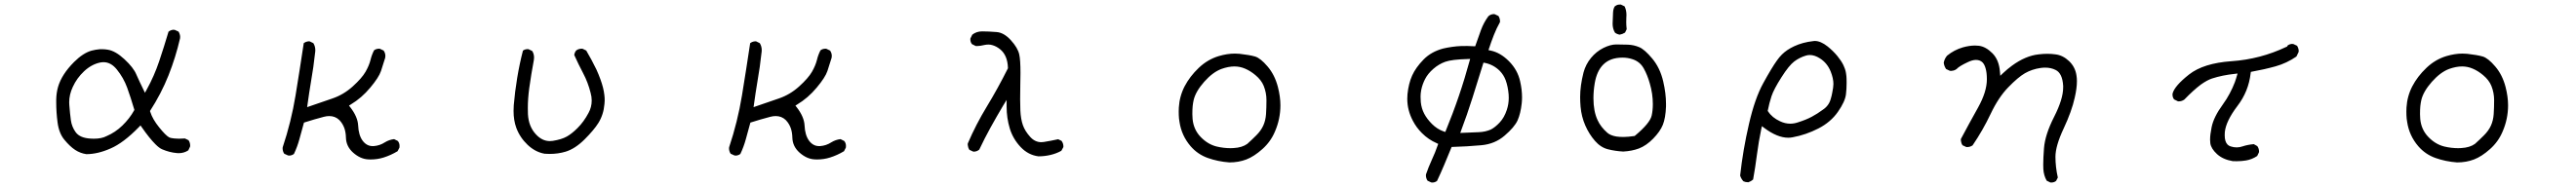

<svg xmlns="http://www.w3.org/2000/svg" viewBox="-20 -696 11540 839"><path d="M462.4 -473.1Q450.2 -475.1 441.2 -475.1Q432.1 -475.1 426.8 -475.1Q408.7 -473.6 390.1 -468.8Q352.1 -458 312 -418Q256.8 -362.8 240.2 -306.6Q232.4 -279.3 231.9 -249Q231.9 -242.7 231.9 -236.3Q231.9 -192.4 237.8 -147.5Q244.1 -98.1 268.6 -68.8Q293.5 -38.6 316.7 -23.4Q339.8 -8.3 366.7 -4.4Q417.5 -4.4 475.1 -29.8Q533.2 -54.7 602.5 -126L609.4 -133.3L615.2 -125Q649.9 -75.2 675.8 -49.3Q693.8 -31.2 707 -25.9Q739.3 -12.2 771.5 -9.3Q776.4 -8.8 780.3 -8.8Q804.7 -8.8 823.7 -21.5L831.5 -38.1Q832 -40 832 -42Q832 -56.2 824.7 -66.9L808.6 -74.7Q793.9 -73.7 782 -73.7Q770 -73.7 761.2 -74.7Q744.6 -76.2 737.3 -80.1Q722.2 -88.4 692.9 -124.8Q663.6 -161.1 653.3 -193.8L651.9 -197.8Q702.6 -276.4 734.9 -357.7Q767.1 -439 786.6 -523.9Q787.1 -526.4 787.1 -530.8Q787.1 -535.2 785.4 -541.5Q783.7 -547.9 779.8 -554.2L762.7 -562Q760.7 -562.5 756.8 -562.5Q752.9 -562.5 746.8 -560.5Q740.7 -558.6 734.9 -553.7Q715.3 -487.3 693.1 -421.1Q670.9 -355 637.2 -293.9L629.4 -279.8L622.6 -293.9Q605 -329.6 590.8 -361.8Q578.1 -392.6 537.6 -430.2Q497.1 -467.8 462.4 -473.1ZM457.5 -85.4H458Q458 -85.4 457.5 -85.4ZM400.4 -73.7Q393.6 -73.7 386.2 -74.2Q338.4 -76.7 319.3 -102.5Q301.8 -126.5 297.6 -156Q293.5 -185.5 290.5 -225.1Q290 -231 290 -236.8Q290 -272 306.2 -306.2Q324.2 -345.7 356.4 -376Q389.6 -407.2 428.7 -415.5Q436.5 -417 443.8 -417Q477.1 -417 503.4 -384.3Q533.7 -346.7 549.6 -303Q565.4 -259.3 582 -203.1L580.6 -200.2Q560.5 -164.1 528.3 -132.8Q496.1 -101.6 457.5 -85.4Q436 -73.7 400.4 -73.7Z M1639.6 19.5Q1670.9 19.5 1698.7 10.7Q1731 0.5 1761.2 -17.6L1769.5 -33.7Q1770 -37.6 1770 -41Q1770 -54.2 1762.2 -63.5L1745.6 -71.8Q1723.6 -69.3 1704.6 -57.6Q1681.6 -42.5 1653.8 -40.5Q1651.4 -40.5 1649.4 -40.5Q1622.6 -40.5 1604.5 -64.9Q1586.4 -89.8 1584.5 -133.3Q1582.5 -171.9 1549.3 -214.8L1543.5 -222.2L1551.3 -227.1Q1600.1 -256.3 1638.7 -302.7Q1677.2 -348.6 1686.8 -377.2Q1696.3 -405.8 1705.6 -436.5Q1706.5 -440.9 1706.5 -444.8Q1706.5 -458 1698.7 -469.2L1682.1 -477.1Q1680.2 -477.5 1678.7 -477.5Q1665 -477.5 1655.8 -470.2Q1645.5 -450.2 1640.1 -427.7Q1633.8 -402.3 1617.7 -374Q1601.1 -345.2 1560.1 -308.1Q1519 -271 1468.3 -253.9L1356 -215.3Q1365.7 -285.6 1373 -328.1Q1385.3 -398.4 1391.1 -455.1V-455.6Q1392.6 -463.4 1392.6 -470.7Q1392.6 -488.3 1383.8 -502.4L1367.7 -510.3Q1366.2 -510.7 1363.8 -510.7Q1361.3 -510.7 1356.9 -509.8Q1348.6 -508.3 1340.8 -502.4Q1323.2 -384.8 1304 -267.3Q1284.7 -149.9 1246.6 -35.6Q1246.1 -33.2 1246.1 -31.2Q1246.1 -17.1 1253.4 -6.3L1270.5 1.5Q1272.9 2 1276.9 2Q1280.8 2 1286.4 0.2Q1292 -1.5 1296.9 -5.4Q1312 -37.1 1321.3 -71.3L1341.8 -146Q1389.2 -161.1 1430.7 -171.9Q1443.4 -175.3 1455.1 -175.3Q1481.9 -175.3 1500.5 -157.2Q1509.3 -147.9 1514.4 -138.9Q1519.5 -129.9 1522.9 -120.6Q1529.3 -101.6 1529.8 -78.6Q1530.8 -39.1 1562 -11.2Q1594.2 17.1 1628.4 19Q1634.3 19.5 1639.6 19.5Z M2280.8 -198.2Q2280.8 -156.2 2293 -122.6Q2309.1 -79.1 2343.5 -46.4Q2377.9 -13.7 2419.9 -6.3Q2431.2 -5.4 2441.9 -5.4Q2480.5 -5.4 2514.2 -15.6Q2557.1 -28.8 2599.1 -70.8Q2641.1 -112.8 2660.6 -144Q2684.1 -181.6 2688 -229.5Q2689 -238.3 2689 -245.1Q2689 -252 2688.7 -257.8Q2688.5 -263.7 2687.5 -270.5Q2684.1 -301.3 2669.9 -340.3Q2662.1 -361.8 2651.9 -384.3Q2630.9 -427.7 2606.4 -469.2L2590.3 -477.1Q2588.4 -477.5 2586.4 -477.5Q2584.5 -477.5 2581.3 -477.3Q2578.1 -477.1 2574.7 -476.1Q2567.4 -474.1 2561.5 -469.7Q2554.2 -460.9 2552.7 -449.2Q2571.3 -407.7 2592.8 -366.9Q2614.3 -326.2 2626 -279.3Q2630.9 -261.7 2630.9 -245.1Q2630.9 -215.3 2616.7 -189.5Q2595.2 -148.9 2566.9 -121.1Q2542 -96.2 2519.5 -83.5Q2496.1 -70.3 2456.5 -64Q2449.7 -63 2443.4 -63Q2408.7 -63 2380.9 -93.3Q2348.1 -128.4 2345.2 -184.1Q2344.7 -197.8 2344.7 -211.4Q2344.7 -253.4 2351.1 -300.8Q2359.9 -363.8 2371.6 -426.3Q2372.6 -432.1 2372.6 -437.5Q2372.6 -454.6 2364.3 -467.3L2348.1 -475.1Q2346.2 -475.6 2344.7 -475.6Q2331.5 -475.6 2322.8 -468.8Q2307.6 -410.2 2297.1 -346.7Q2286.6 -283.2 2281.7 -224.1Q2280.8 -210.9 2280.8 -198.2Z M3639.6 19.5Q3670.9 19.5 3698.7 10.7Q3731 0.5 3761.2 -17.6L3769.5 -33.7Q3770 -37.6 3770 -41Q3770 -54.2 3762.2 -63.5L3745.6 -71.8Q3723.6 -69.3 3704.6 -57.6Q3681.6 -42.5 3653.8 -40.5Q3651.4 -40.5 3649.4 -40.5Q3622.6 -40.5 3604.5 -64.9Q3586.4 -89.8 3584.5 -133.3Q3582.5 -171.9 3549.3 -214.8L3543.5 -222.2L3551.3 -227.1Q3600.1 -256.3 3638.7 -302.7Q3677.2 -348.6 3686.8 -377.2Q3696.3 -405.8 3705.6 -436.5Q3706.5 -440.9 3706.5 -444.8Q3706.5 -458 3698.7 -469.2L3682.1 -477.1Q3680.2 -477.5 3678.7 -477.5Q3665 -477.5 3655.8 -470.2Q3645.5 -450.2 3640.1 -427.7Q3633.8 -402.3 3617.7 -374Q3601.1 -345.2 3560.1 -308.1Q3519 -271 3468.3 -253.9L3356 -215.3Q3365.7 -285.6 3373 -328.1Q3385.3 -398.4 3391.1 -455.1V-455.6Q3392.6 -463.4 3392.6 -470.7Q3392.6 -488.3 3383.8 -502.4L3367.7 -510.3Q3366.2 -510.7 3363.8 -510.7Q3361.3 -510.7 3356.9 -509.8Q3348.6 -508.3 3340.8 -502.4Q3323.2 -384.8 3304 -267.3Q3284.7 -149.9 3246.6 -35.6Q3246.1 -33.2 3246.1 -31.2Q3246.1 -17.1 3253.4 -6.3L3270.5 1.5Q3272.9 2 3276.9 2Q3280.8 2 3286.4 0.2Q3292 -1.5 3296.9 -5.4Q3312 -37.1 3321.3 -71.3L3341.8 -146Q3389.2 -161.1 3430.7 -171.9Q3443.4 -175.3 3455.1 -175.3Q3481.9 -175.3 3500.5 -157.2Q3509.3 -147.9 3514.4 -138.9Q3519.5 -129.9 3522.9 -120.6Q3529.3 -101.6 3529.8 -78.6Q3530.8 -39.1 3562 -11.2Q3594.2 17.1 3628.4 19Q3634.3 19.5 3639.6 19.5Z M4489.7 -217.8Q4489.7 -166.5 4503.9 -119.6Q4518.1 -72.8 4552.7 -36.1Q4586.4 -0.5 4632.3 5.4Q4660.2 5.4 4686.8 -1Q4713.4 -7.3 4734.9 -19.5L4743.7 -35.6Q4744.1 -37.1 4744.1 -39.1Q4744.1 -52.7 4735.8 -64L4720.7 -71.3Q4687 -64 4656.7 -59.1Q4650.9 -58.1 4645 -58.1Q4616.7 -58.1 4595.2 -82Q4571.8 -107.9 4562.5 -134.8Q4553.2 -161.6 4551.3 -199.7Q4550.3 -218.8 4550.3 -251Q4550.3 -283.2 4551 -316.2Q4551.8 -349.1 4551.8 -368.7Q4551.8 -427.2 4546.4 -451.2Q4540 -481.4 4508.3 -516.1Q4477.5 -549.8 4444.8 -552.2Q4408.7 -555.2 4379.9 -555.2Q4354.5 -555.2 4335.9 -540.5L4327.6 -523.9Q4327.1 -522 4327.1 -520.5Q4327.1 -506.8 4334.5 -498L4351.1 -489.7Q4353.5 -489.3 4356.4 -489.3Q4370.1 -489.3 4392.6 -494.6Q4400.4 -496.1 4408.9 -496.1Q4417.5 -496.1 4426.8 -493.2Q4443.8 -488.3 4460.4 -475.1Q4493.7 -448.2 4495.6 -392.1V-389.6Q4449.7 -297.9 4401.1 -218Q4352.5 -138.2 4315.9 -52.7Q4315.4 -50.8 4315.4 -48.1Q4315.4 -45.4 4316.4 -41Q4317.4 -32.2 4322.8 -23.9L4339.4 -16.1Q4340.8 -15.6 4342.3 -15.6Q4356.4 -15.6 4367.2 -24.9Q4390.6 -74.7 4417.7 -123.8Q4444.8 -172.9 4474.1 -222.2L4489.7 -247.6Z M5492.7 -31.2Q5461.9 -31.2 5430.7 -38.6Q5391.1 -48.3 5359.1 -81.5Q5327.1 -114.7 5322.8 -162.6Q5321.8 -176.8 5321.8 -184.1Q5321.8 -205.6 5323.2 -220Q5324.7 -234.4 5327.6 -247.1Q5336.9 -286.1 5375 -329.1Q5413.1 -372.1 5452.1 -386.7Q5483.4 -397.9 5510.3 -397.9Q5534.7 -397.9 5557.6 -388.2Q5582 -377.9 5604.5 -358.9Q5630.9 -336.9 5641.6 -310.5Q5653.8 -279.8 5653.8 -246.6Q5653.8 -213.4 5651.9 -184.3Q5649.9 -155.3 5639.4 -132.3Q5628.9 -109.4 5608.4 -88.9Q5587.9 -68.4 5568.8 -51.3L5568.4 -50.8Q5544.9 -33.7 5506.3 -31.7Q5499.5 -31.2 5492.7 -31.2ZM5691.9 -106Q5716.3 -162.1 5716.3 -223.6Q5716.3 -261.7 5705.1 -305.7Q5690.9 -360.4 5658.7 -397.9Q5627 -435.1 5603 -442.4Q5577.6 -449.7 5533.2 -454.6Q5522.9 -455.6 5512.2 -455.6Q5478 -455.6 5439.9 -444.3Q5390.1 -429.2 5350.6 -391.6Q5310.5 -353.5 5287.1 -308.6Q5264.2 -264.2 5261.2 -213.4Q5260.7 -203.6 5260.7 -195.3Q5260.7 -187 5261 -179.4Q5261.2 -171.9 5262 -164.1Q5262.7 -156.2 5264.2 -148.9Q5273.4 -87.4 5314 -40Q5345.7 -3.4 5390.9 12.7Q5436 28.8 5487.8 32.7Q5528.8 32.7 5563.5 19.5Q5598.1 6.3 5635.7 -27.3Q5672.9 -60.5 5691.9 -106Z M6739.3 -256.8Q6739.3 -229 6730.5 -202.6Q6719.2 -168.5 6698.7 -146.5Q6678.7 -125 6658.7 -114.7Q6633.8 -104 6605 -103Q6577.6 -102.1 6522 -99.6Q6553.7 -183.6 6577.1 -258.3L6626 -415L6633.3 -413.6Q6670.9 -405.8 6698.7 -378.4Q6716.8 -359.9 6725.6 -335.9Q6735.8 -307.6 6738.8 -272Q6739.3 -264.6 6739.3 -256.8ZM6345.2 -238.3Q6344.2 -249 6344.2 -262.7Q6344.2 -276.4 6347.2 -292.5Q6352.5 -318.4 6364.7 -341.8Q6377 -365.7 6401.6 -387.2Q6426.3 -408.7 6455.1 -418.9Q6483.9 -429.2 6555.7 -431.2L6566.4 -431.6Q6542 -342.3 6515.6 -264.9Q6489.3 -187.5 6455.1 -104L6447.3 -106.4Q6418.5 -116.7 6395.5 -139.6Q6373 -162.1 6360.6 -185.8Q6348.1 -209.5 6345.2 -238.3ZM6392.1 122.6Q6394 123 6397.9 123Q6401.9 123 6407.5 121.3Q6413.1 119.6 6418 115.7Q6435.1 79.6 6450.4 43Q6465.8 6.3 6483.4 -36.6Q6553.2 -38.6 6616.2 -44.4Q6677.2 -49.8 6720.7 -87.4Q6764.6 -125 6778.8 -155.8Q6792.5 -187 6797.4 -232.4Q6798.8 -245.6 6798.8 -259.8Q6798.8 -293.5 6790.5 -330.1Q6779.3 -382.3 6739.7 -421.9Q6701.2 -460.4 6657.7 -469.2L6648.4 -471.2Q6661.1 -509.8 6672.9 -539.6Q6684.6 -569.3 6699.7 -596.2Q6700.2 -598.1 6700.2 -599.6Q6700.2 -613.8 6692.9 -624.5L6676.3 -632.3Q6674.8 -632.8 6673.3 -632.8Q6658.7 -632.8 6647.9 -623Q6627.4 -595.2 6615 -561.8Q6602.5 -528.3 6588.9 -488.3Q6565.4 -489.7 6553 -489.7Q6540.5 -489.7 6523.9 -489.3Q6507.3 -488.8 6486.1 -485.8Q6464.8 -482.9 6446.3 -478.5Q6392.1 -464.4 6357.2 -428.5Q6322.3 -392.6 6306.4 -356.9Q6290.5 -321.3 6285.6 -273.4Q6284.7 -262.7 6284.7 -252.4Q6284.7 -201.7 6309.6 -154.3Q6325.2 -124 6350.1 -99.1Q6379.9 -69.3 6416.5 -53.7L6423.3 -50.3Q6409.2 -9.8 6394 22.5Q6379.9 53.2 6368.7 85.9Q6368.2 87.9 6368.2 89.8Q6368.2 104 6375.5 114.7Z M7267.6 -564.9Q7265.6 -582.5 7265.6 -596.7Q7265.6 -610.8 7266.1 -617.9Q7266.6 -625 7266.6 -628.9Q7266.6 -650.4 7258.3 -667.5L7242.2 -675.3Q7239.7 -675.8 7238.8 -675.8Q7237.8 -675.8 7236.3 -675.5Q7234.9 -675.3 7232.7 -675.3Q7230.5 -675.3 7228.5 -674.8Q7226.6 -674.3 7224.9 -673.6Q7223.1 -672.9 7221.2 -671.9Q7217.8 -670.4 7214.8 -668Q7207.5 -658.2 7206.5 -639.2Q7204.6 -597.7 7204.6 -589.4Q7204.6 -566.9 7215.3 -549.3Q7224.6 -542.5 7236.3 -540.5Q7248.5 -542.5 7260.3 -549.8ZM7303.2 -85.9Q7272.9 -81.5 7253.7 -81.5Q7234.4 -81.5 7221.7 -83.5Q7195.3 -87.9 7181.2 -100.1Q7151.4 -126 7137.2 -157.2Q7118.7 -196.8 7118.7 -255.4Q7118.7 -288.1 7124.5 -322.8Q7133.8 -377.4 7162.6 -406.2Q7193.8 -437.5 7249 -437.5Q7272 -437.5 7292.5 -430.7Q7327.1 -419.9 7344.2 -388.7Q7360.4 -359.9 7371.1 -321.8Q7384.8 -275.4 7384.8 -229Q7384.8 -200.2 7379.4 -176.8Q7371.6 -143.1 7305.2 -87.4ZM7443.8 -230.5Q7443.8 -276.9 7431.2 -331.1Q7417 -391.6 7382.3 -433.1Q7347.7 -474.6 7323.7 -484.4Q7299.8 -494.6 7272.9 -495.6Q7246.1 -496.6 7220.7 -496.6Q7195.3 -496.6 7163.6 -481Q7131.3 -464.8 7107.7 -436Q7084 -407.2 7074.2 -370.6Q7059.1 -311 7059.1 -260.3Q7059.1 -240.2 7061 -217.3Q7064.9 -172.9 7082 -133.5Q7099.1 -94.2 7125.5 -64Q7150.9 -34.7 7183.3 -26.4Q7215.8 -18.1 7252 -16.1Q7290.5 -18.1 7322.3 -29.8Q7355.5 -42.5 7386.5 -74.2Q7417.5 -106 7429.7 -136.2Q7441.9 -167 7443.8 -218.3Q7443.8 -224.1 7443.8 -230.5Z M7810.5 121.6Q7811.5 121.6 7813 121.6Q7824.7 117.7 7834 109.4Q7843.8 55.2 7851.3 -2.9Q7858.9 -61 7870.6 -117.2L7873.5 -129.9L7883.8 -122.1Q7942.4 -78.1 7991.7 -78.1Q8001.5 -78.1 8011.2 -80.1Q8070.3 -90.8 8126.5 -119.6Q8181.6 -147.9 8213.9 -194.1Q8246.1 -240.2 8250 -272.9Q8252.9 -296.4 8252.9 -323.2Q8252.9 -346.2 8252 -354.5Q8251 -362.8 8250.2 -367.7Q8249.5 -372.6 8248.3 -377.4Q8247.1 -382.3 8245.4 -387Q8243.7 -391.6 8241.7 -396.2Q8239.7 -400.9 8237.8 -405.3Q8228.5 -423.8 8211.4 -444.8Q8192.4 -467.8 8167.5 -487.8Q8136.7 -512.2 8110.4 -512.2Q8107.4 -512.2 8104.5 -511.7Q8055.7 -506.3 8017.6 -488.3Q7984.4 -472.7 7962.9 -451.2Q7951.2 -439.5 7940.9 -424.8Q7918 -393.1 7879.9 -323.7Q7841.8 -254.9 7815.4 -139.2Q7788.6 -23.9 7775.9 91.8Q7780.3 106 7790.5 117.2Q7799.3 121.6 7810.5 121.6ZM8145.5 -203.1Q8145.5 -203.1 8145.5 -203.1ZM8000 -141.1Q7977.5 -141.1 7954.6 -151.9Q7918.9 -168.5 7901.4 -195.8L7899.4 -198.2Q7906.2 -233.4 7916.5 -264.6Q7927.2 -296.4 7960.9 -349.1Q7994.6 -402.3 8018.3 -420.2Q8042 -438 8069.8 -446.3Q8078.6 -449.2 8087.9 -449.2Q8109.9 -449.2 8133.3 -434.1Q8166 -413.6 8181.6 -375Q8193.8 -344.2 8193.8 -319.3Q8193.8 -305.7 8188.5 -279.8Q8186 -265.6 8181.6 -251.5Q8173.3 -221.2 8145.5 -203.1Q8122.6 -186 8096.7 -172.1Q8070.8 -158.2 8033.2 -146.5Q8016.6 -141.1 8000 -141.1Z M9199.2 100.6Q9188.5 53.2 9188.5 7.3Q9188.5 -41 9225.1 -119.1Q9261.7 -197.3 9274.9 -257.8Q9284.7 -299.8 9284.7 -332Q9284.7 -345.7 9282.7 -357.4Q9277.3 -395.5 9249.5 -421.9Q9221.7 -448.2 9188.5 -452.1Q9170.9 -454.6 9152.1 -454.6Q9133.3 -454.6 9113.3 -452.1Q9054.2 -445.8 8993.2 -400.9Q8973.1 -386.2 8954.1 -368.2L8941.4 -356L8939.9 -373.5Q8936 -426.8 8906.2 -457Q8876 -487.3 8844.7 -490.7Q8836.9 -491.7 8828.1 -491.7Q8802.7 -491.7 8773.4 -483.4Q8734.9 -472.2 8703.1 -446.3Q8691.4 -432.6 8688 -414.6Q8689.9 -398.9 8698.7 -386.2L8715.3 -378.4Q8717.3 -377.9 8721.4 -377.9Q8725.6 -377.9 8732.2 -379.6Q8738.8 -381.3 8745.6 -386.2Q8756.8 -398.9 8794.4 -416.5Q8816.4 -427.2 8832 -427.2Q8850.6 -427.2 8861.8 -416Q8870.6 -407.2 8875.5 -389.6Q8881.3 -370.6 8881.3 -340.3Q8881.3 -284.2 8841.6 -213.1Q8801.8 -142.1 8765.1 -72.8Q8764.6 -70.8 8764.6 -68.1Q8764.6 -65.4 8765.6 -61.5Q8766.6 -52.7 8772 -44.4L8788.6 -36.6Q8790.5 -36.1 8792 -36.1Q8806.6 -36.1 8817.4 -43.9Q8863.3 -111.3 8898.4 -185.5Q8933.6 -259.8 8977.5 -304.7Q9021 -349.6 9052.2 -367.7Q9084 -385.7 9122.1 -391.1Q9132.3 -392.6 9142.6 -392.6Q9168.5 -392.6 9189 -382.3Q9219.7 -367.7 9223.1 -311Q9223.1 -307.6 9223.1 -303.7Q9223.1 -251.5 9182.6 -171.9Q9142.1 -92.3 9137.2 -31.2Q9133.8 13.7 9133.8 42.5Q9133.8 54.2 9134.3 63Q9136.2 91.8 9149.4 114.7L9165.5 122.6Q9167.5 123 9168.9 123Q9182.6 123 9191.4 115.7Z M9881.3 -69.3Q9881.3 -60.5 9882.3 -53.2Q9885.7 -29.3 9912.1 -4.9Q9938.5 19.5 9982.4 26.9Q9991.2 27.3 10000 27.3Q10022.5 27.3 10042.5 23.9Q10068.8 19.5 10092.3 3.9L10100.1 -12.2Q10100.6 -14.2 10100.6 -15.6Q10100.6 -29.8 10092.8 -40.5L10077.1 -49.3Q10050.3 -46.9 10027.8 -39.6Q10014.2 -34.7 10000.5 -34.7Q9986.8 -34.7 9973.6 -39.1Q9965.3 -41.5 9959.5 -47.4Q9946.8 -60.5 9946.8 -88.9Q9946.8 -95.7 9947.3 -103Q9952.1 -152.3 10003.9 -220.7Q10053.7 -285.6 10063 -367.2L10064 -373.5Q10124 -384.3 10174.6 -398.4Q10225.1 -412.6 10268.1 -442.4L10277.8 -462.4Q10278.3 -464.4 10278.3 -468.3Q10278.3 -472.2 10276.6 -478.3Q10274.9 -484.4 10271 -490.7L10254.4 -498.5Q10252.4 -499 10248.5 -499Q10244.6 -499 10239 -497.3Q10233.4 -495.6 10228.5 -491.7L10226.1 -486.8L10223.1 -485.8Q10106.4 -430.2 9977.1 -421.4Q9851.6 -412.6 9787.1 -361.8Q9722.7 -311 9713.4 -276.9Q9712.9 -274.4 9712.9 -272.5Q9712.9 -258.8 9720.2 -250L9736.8 -241.7Q9738.8 -241.2 9740.2 -241.2Q9754.9 -241.2 9766.1 -249.5Q9807.1 -292 9839.8 -316.4Q9867.7 -336.4 9890.1 -343.8Q9936.5 -358.9 9992.2 -364.7L10004.4 -366.2Q9997.1 -340.3 9992.2 -327.1Q9987.3 -314 9981.4 -301.3Q9975.6 -288.6 9968.8 -275.9Q9955.6 -251 9938.5 -227.5Q9897.5 -171.4 9888.2 -125.5Q9881.3 -91.8 9881.3 -69.3Z M10992.7 -31.2Q10961.9 -31.2 10930.7 -38.6Q10891.1 -48.3 10859.1 -81.5Q10827.1 -114.7 10822.8 -162.6Q10821.8 -176.8 10821.8 -184.1Q10821.8 -205.6 10823.2 -220Q10824.7 -234.4 10827.6 -247.1Q10836.9 -286.1 10875 -329.1Q10913.1 -372.1 10952.1 -386.7Q10983.4 -397.9 11010.3 -397.9Q11034.7 -397.9 11057.6 -388.2Q11082 -377.9 11104.5 -358.9Q11130.9 -336.9 11141.6 -310.5Q11153.8 -279.8 11153.8 -246.6Q11153.8 -213.4 11151.9 -184.3Q11149.9 -155.3 11139.4 -132.3Q11128.9 -109.4 11108.4 -88.9Q11087.9 -68.4 11068.8 -51.3L11068.4 -50.8Q11044.9 -33.7 11006.3 -31.7Q10999.5 -31.2 10992.7 -31.2ZM11191.9 -106Q11216.3 -162.1 11216.3 -223.6Q11216.3 -261.7 11205.1 -305.7Q11190.9 -360.4 11158.7 -397.9Q11127 -435.1 11103 -442.4Q11077.6 -449.7 11033.2 -454.6Q11022.9 -455.6 11012.2 -455.6Q10978 -455.6 10939.9 -444.3Q10890.1 -429.2 10850.6 -391.6Q10810.5 -353.5 10787.1 -308.6Q10764.2 -264.2 10761.2 -213.4Q10760.7 -203.6 10760.7 -195.3Q10760.7 -187 10761 -179.4Q10761.2 -171.9 10762 -164.1Q10762.7 -156.2 10764.2 -148.9Q10773.4 -87.4 10814 -40Q10845.7 -3.4 10890.9 12.7Q10936 28.8 10987.8 32.7Q11028.8 32.7 11063.5 19.5Q11098.1 6.3 11135.7 -27.3Q11172.9 -60.5 11191.9 -106Z"/></svg>

Font: NaikaiFont
Style: Light
Weight: 300
Version: Version 1.89